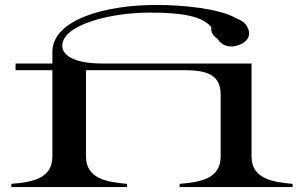

<svg xmlns="http://www.w3.org/2000/svg" viewBox="-20 -757 1218 777"><path d="M26 -13V0H494V-13C412 -20 328 -34 328 -124V-473H724C812 -473 873 -458 873 -374V-124C873 -34 792 -20 707 -13V0H1164V-13C1082 -20 998 -34 998 -124V-500H394C280 -500 232 -533 232 -572C232 -655 422 -706 585 -706C713 -706 798 -693 835 -647C833 -626 842 -612 860 -600C877 -572 911 -560 950 -576C988 -592 997 -621 980 -649C973 -664 957 -675 936 -683C867 -723 719 -737 612 -737C405 -737 192 -677 192 -547V-500H43V-473H192V-124C192 -34 111 -20 26 -13Z"/></svg>

Font: Sprat Extended Medium
Style: Regular
Weight: 500
Width: 9
Designer: Ethan Nakache
Foundry: Collletttivo
Version: Version 2.000;Glyphs 3.2 (3217)